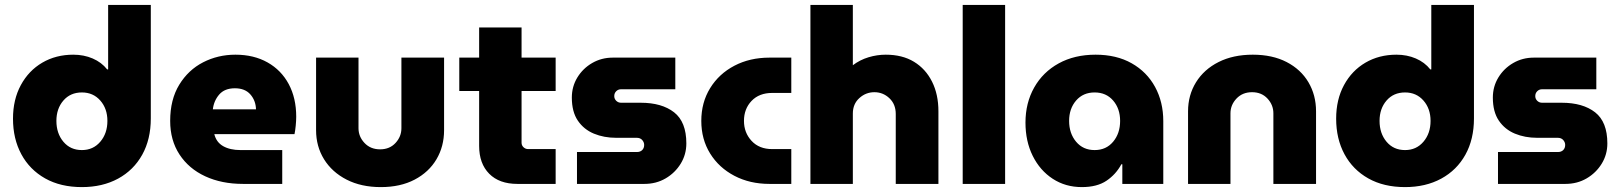

<svg xmlns="http://www.w3.org/2000/svg" viewBox="-20 -750 6604 783"><path d="M314 13Q398 13 461.5 -21.5Q525 -56 560 -119Q595 -182 595 -267V-730H421V-467H417Q394 -496 358 -511.5Q322 -527 279 -527Q208 -527 152.5 -494.5Q97 -462 65 -403Q33 -344 33 -266Q33 -184 67 -121Q101 -58 164 -22.5Q227 13 314 13ZM314 -138Q267 -138 238.5 -172Q210 -206 210 -257Q210 -307 238.5 -340Q267 -373 314 -373Q360 -373 389 -340Q418 -307 418 -257Q418 -206 389 -172Q360 -138 314 -138Z M971 0Q884 0 817 -31Q750 -62 712 -120Q674 -178 674 -257Q674 -344 711 -404.5Q748 -465 808.5 -496Q869 -527 940 -527Q1015 -527 1071 -495.5Q1127 -464 1157.5 -407Q1188 -350 1188 -274Q1188 -258 1186 -237.5Q1184 -217 1181 -203H854Q862 -170 890 -154Q918 -138 961 -138H1131V0ZM848 -304H1024Q1023 -340 1001 -365Q979 -390 938 -390Q896 -390 874 -364.5Q852 -339 848 -304Z M1533 13Q1453 13 1393.5 -17.5Q1334 -48 1301.5 -100.5Q1269 -153 1269 -219V-515H1442V-227Q1442 -193 1466.5 -167Q1491 -141 1530 -141Q1569 -141 1593 -167Q1617 -193 1617 -227V-515H1791V-219Q1791 -153 1760 -100.5Q1729 -48 1671 -17.5Q1613 13 1533 13Z M2090 0Q2016 0 1975 -41.5Q1934 -83 1934 -155V-379H1853V-515H1934V-638H2107V-515H2246V-379H2107V-168Q2107 -157 2115 -149.5Q2123 -142 2134 -142H2246V0Z M2333 0V-130H2577Q2591 -130 2599 -138Q2607 -146 2607 -159Q2607 -170 2599 -179Q2591 -188 2577 -188H2493Q2443 -188 2402 -205Q2361 -222 2336.5 -258Q2312 -294 2312 -352Q2312 -397 2334.5 -434Q2357 -471 2395 -493Q2433 -515 2479 -515H2734V-386H2513Q2501 -386 2493 -378Q2485 -370 2485 -358Q2485 -347 2493 -339Q2501 -331 2513 -331H2593Q2679 -331 2729 -292Q2779 -253 2779 -165Q2779 -120 2756 -82.5Q2733 -45 2694.5 -22.5Q2656 0 2608 0Z M3118 0Q3038 0 2975 -33Q2912 -66 2876 -124Q2840 -182 2840 -257Q2840 -332 2876 -390.5Q2912 -449 2975 -482Q3038 -515 3118 -515H3207V-371H3129Q3076 -371 3045 -338.5Q3014 -306 3014 -257Q3014 -209 3045 -175.5Q3076 -142 3129 -142H3207V0Z M3285 0V-730H3458V-484Q3487 -506 3522 -516.5Q3557 -527 3592 -527Q3660 -527 3707.5 -498Q3755 -469 3781 -417Q3807 -365 3807 -296V0H3633V-285Q3633 -325 3607 -349.5Q3581 -374 3546 -374Q3511 -374 3484.5 -350Q3458 -326 3458 -287V0Z M3906 0V-730H4079V0Z M4392 13Q4325 13 4273 -21Q4221 -55 4191.5 -114.5Q4162 -174 4162 -250Q4162 -330 4197.5 -393Q4233 -456 4297.5 -491.5Q4362 -527 4448 -527Q4533 -527 4595 -492Q4657 -457 4690.5 -395.5Q4724 -334 4724 -256V0H4557V-80H4553Q4531 -39 4492.5 -13Q4454 13 4392 13ZM4444 -138Q4491 -138 4519.5 -172Q4548 -206 4548 -257Q4548 -307 4519.5 -340Q4491 -373 4444 -373Q4397 -373 4368.5 -340Q4340 -307 4340 -257Q4340 -206 4368.5 -172Q4397 -138 4444 -138Z M4825 0V-296Q4825 -362 4857.5 -414.5Q4890 -467 4949.5 -497Q5009 -527 5089 -527Q5169 -527 5227 -497Q5285 -467 5316 -414.5Q5347 -362 5347 -296V0H5173V-288Q5173 -322 5149 -348Q5125 -374 5086 -374Q5047 -374 5022.5 -348Q4998 -322 4998 -288V0Z M5710 13Q5794 13 5857.5 -21.5Q5921 -56 5956 -119Q5991 -182 5991 -267V-730H5817V-467H5813Q5790 -496 5754 -511.5Q5718 -527 5675 -527Q5604 -527 5548.5 -494.5Q5493 -462 5461 -403Q5429 -344 5429 -266Q5429 -184 5463 -121Q5497 -58 5560 -22.5Q5623 13 5710 13ZM5710 -138Q5663 -138 5634.5 -172Q5606 -206 5606 -257Q5606 -307 5634.5 -340Q5663 -373 5710 -373Q5756 -373 5785 -340Q5814 -307 5814 -257Q5814 -206 5785 -172Q5756 -138 5710 -138Z M6089 0V-130H6333Q6347 -130 6355 -138Q6363 -146 6363 -159Q6363 -170 6355 -179Q6347 -188 6333 -188H6249Q6199 -188 6158 -205Q6117 -222 6092.5 -258Q6068 -294 6068 -352Q6068 -397 6090.5 -434Q6113 -471 6151 -493Q6189 -515 6235 -515H6490V-386H6269Q6257 -386 6249 -378Q6241 -370 6241 -358Q6241 -347 6249 -339Q6257 -331 6269 -331H6349Q6435 -331 6485 -292Q6535 -253 6535 -165Q6535 -120 6512 -82.5Q6489 -45 6450.5 -22.5Q6412 0 6364 0Z"/></svg>

Font: MuseoModerno ExtraBold
Style: Regular
Weight: 800
Designer: Pablo Cosgaya, Héctor Gatti, Marcela Romero, and the Authors of The MuseoModerno Project.
Foundry: Omnibus-Type Team
Version: Version 1.001